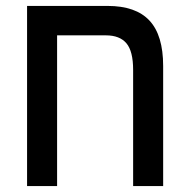

<svg xmlns="http://www.w3.org/2000/svg" viewBox="-20 -629 640 649"><path d="M531.5 -406V0H430V-392.5Q430 -456 407.2 -482.8Q384.5 -509.5 338 -509.5H173V0H71.5V-609H343.5Q439 -609 485.2 -559.5Q531.5 -510 531.5 -406Z"/></svg>

Font: JuliaMono Medium
Style: Regular
Weight: 500
Monospace: yes
Designer: cormullion
Foundry: corm
Version: Version 0.054; ttfautohint (v1.8.4)